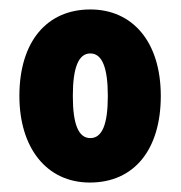

<svg xmlns="http://www.w3.org/2000/svg" viewBox="-20 -742 382 406"><path d="M320 -539C320 -654 260 -722 171 -722C79 -722 21 -654 21 -539C21 -430 78 -356 170 -356C264 -356 320 -426 320 -539ZM134 -539C134 -599 146 -629 171 -629C196 -629 208 -599 208 -539C208 -479 196 -450 171 -450C146 -450 134 -479 134 -539Z"/></svg>

Font: Noto Sans Telugu ExtraCondensed Black
Style: Regular
Weight: 900
Width: 2
Designer: Jelle Bosma - Monotype Design Team
Foundry: Monotype Imaging Inc.
Version: Version 2.005